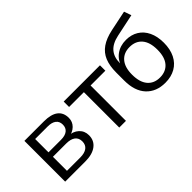

<svg xmlns="http://www.w3.org/2000/svg" viewBox="-40 -1260 1795 1795"><g transform="rotate(-45 857.5 -362.0)"><path d="M87.9 -539.1H346.2Q439.7 -539.1 486.9 -503.1Q534.1 -467 534.1 -397.2Q534.1 -346.6 498.7 -311.6Q463.3 -276.7 405.8 -269.7L406.5 -283.2Q473 -279.9 512.8 -243.2Q552.5 -206.5 552.5 -149Q552.5 -79 500 -39.5Q447.5 0 355.3 0H87.9ZM467.9 -152.5Q467.9 -198 436.8 -221.6Q405.6 -245.2 347 -245.2H171.3V-59.7H347Q405.6 -59.7 436.8 -83.5Q467.9 -107.3 467.9 -152.5ZM449.8 -392.5Q449.8 -435.1 420.8 -457.7Q391.7 -480.3 336.9 -480.3H171.3V-304H336.9Q391.7 -304 420.8 -326.9Q449.8 -349.9 449.8 -392.5Z M803 -467.7H607.4V-539.1H1087V-467.7H891.5V0H803Z M1146.4 -277.8V-381.7Q1146.4 -472.5 1171.8 -534.1Q1197.1 -595.6 1252.6 -634.4Q1308.1 -673.2 1398.4 -692.3L1600.6 -734.5L1625.7 -662.6L1402.7 -615.5Q1316 -597.3 1274.5 -549Q1233 -500.7 1233 -423V-381.6H1220.1Q1238.6 -454.2 1293.8 -494.9Q1348.9 -535.5 1426.3 -535.5Q1495.4 -535.5 1548.2 -503.4Q1601.1 -471.3 1630.1 -410.4Q1659.1 -349.5 1659.1 -266Q1659.1 -179.9 1628 -117.9Q1596.9 -55.8 1539.6 -23.3Q1482.3 9.3 1404.5 9.3Q1285.4 9.3 1215.9 -65.2Q1146.4 -139.8 1146.4 -277.8ZM1570.4 -262.3Q1570.4 -361.5 1526.1 -413Q1481.7 -464.6 1403 -464.6Q1325.6 -464.6 1281.4 -413.3Q1237.2 -362.1 1237.2 -265.4Q1237.2 -165.4 1281.2 -113.2Q1325.3 -61 1403.7 -61Q1482.1 -61 1526.2 -112.4Q1570.4 -163.8 1570.4 -262.3Z"/></g></svg>

Font: Min Sans VF VF
Style: Regular
Weight: 400
Designer: Jinseong-Kim, NotoSansCJK, Nunito
Foundry: Jinseong-Kim
Version: Version 1.420;Glyphs 3.1.2 (3151)